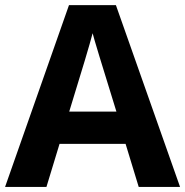

<svg xmlns="http://www.w3.org/2000/svg" viewBox="-20 -737 730 757"><path d="M439 -296.9Q351.1 -580.1 345.2 -606Q329.1 -543.5 252.9 -296.9ZM526.9 0 475.1 -169.9H214.8L163.1 0H0L252 -716.8H437L689.9 0Z"/></svg>

Font: NotoSans-Bold
Style: Bold
Weight: 700
Designer: Monotype Design team
Foundry: Monotype Imaging Inc.
Version: Version 1.04